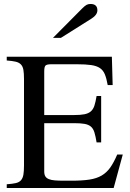

<svg xmlns="http://www.w3.org/2000/svg" viewBox="-20 -948 657 968"><path d="M394 -905Q408 -919 416.5 -923.5Q425 -928 436 -928Q471 -928 471 -896Q471 -873 441 -854L287 -757H247ZM553 0H14V-19Q43 -21 60 -25Q77 -29 86 -39.5Q95 -50 98 -67.5Q101 -85 101 -114V-550Q101 -578 98 -595.5Q95 -613 85.5 -623Q76 -633 59 -637Q42 -641 14 -643V-662H544L548 -519H523Q517 -553 508.5 -573.5Q500 -594 483.5 -605Q467 -616 439.5 -620Q412 -624 369 -624H238Q217 -624 210 -618Q203 -612 203 -588V-368H354Q386 -368 406 -372Q426 -376 438 -386.5Q450 -397 456 -415.5Q462 -434 467 -464H490V-230H467Q462 -261 456 -280.5Q450 -300 438 -310Q426 -320 406 -323.5Q386 -327 354 -327H203V-84Q203 -68 208.5 -59Q214 -50 226 -45Q238 -40 257 -38.5Q276 -37 304 -37H340Q394 -37 430.5 -42.5Q467 -48 492.5 -63Q518 -78 536 -103.5Q554 -129 571 -169H599Z"/></svg>

Font: STIXGeneralUnicodeRegular
Style: Regular
Weight: 400
Designer: MicroPress Inc., with final additions and corrections provided by Coen Hoffman, Elsevier (retired)
Version: Version 1.1.0